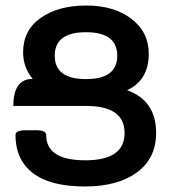

<svg xmlns="http://www.w3.org/2000/svg" viewBox="-20 -674 626 702"><path d="M291 7.8Q163.6 7.8 100.1 -41.3Q36.6 -90.3 36.6 -180.2Q36.6 -197.8 74.2 -197.8H111.8Q148.9 -197.8 148.9 -180.2Q148.9 -87.9 292 -87.9Q435.5 -87.9 435.5 -187.5Q435.5 -286.6 295.9 -286.6H28.8Q28.8 -385.7 99.6 -385.7Q64.5 -426.8 64.5 -482.9Q64.5 -563.5 128.9 -608.6Q193.4 -653.8 295.4 -653.8Q397 -653.8 460.4 -605.2Q523.9 -556.6 523.9 -477.1Q523.9 -380.9 444.8 -344.2Q550.8 -306.2 550.8 -188Q550.8 -94.7 480.5 -43.5Q410.2 7.8 291 7.8ZM294.4 -384.8Q408.7 -384.8 408.7 -470.2Q408.7 -556.2 294.4 -556.2Q180.2 -556.2 180.2 -470.2Q180.2 -384.8 294.4 -384.8Z"/></svg>

Font: Bainsley
Style: Bold
Weight: 700
Designer: Paul James MIller
Foundry: High-Logic / Made with FontCreator
Version: Version 1.411;March 28, 2021;FontCreator 13.0.0.2683 64-bit